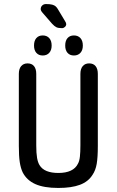

<svg xmlns="http://www.w3.org/2000/svg" viewBox="-20 -918 576 948"><path d="M463 -198V-553Q463 -578 452 -591.5Q441 -605 420 -605Q400 -605 388.5 -591.5Q377 -578 377 -553V-201Q377 -167 374.5 -144.5Q372 -122 365 -110Q354 -87 329.5 -75.5Q305 -64 268 -64Q234 -64 210.5 -73.5Q187 -83 175 -103Q167 -116 163 -138.5Q159 -161 159 -201V-553Q159 -578 148 -591.5Q137 -605 116 -605Q96 -605 84.5 -591.5Q73 -578 73 -553V-198Q73 -148 77.5 -118Q82 -88 92 -67Q112 -28 154.5 -9Q197 10 268 10Q333 10 374.5 -5.5Q416 -21 437 -55Q452 -77 457.5 -109Q463 -141 463 -198ZM191 -743Q171 -743 159.5 -730Q148 -717 148 -693Q148 -670 159.5 -657Q171 -644 191 -644Q211 -644 223 -657Q235 -670 235 -693Q235 -717 223 -730Q211 -743 191 -743ZM345 -743Q325 -743 313.5 -730Q302 -717 302 -693Q302 -670 313.5 -657Q325 -644 345 -644Q365 -644 377 -657Q389 -670 389 -693Q389 -717 377 -730Q365 -743 345 -743ZM191 -854 237 -801Q249 -788 258.5 -783.5Q268 -779 286 -779Q294 -779 300.5 -785Q307 -791 307 -799Q307 -805 301 -814L268 -869Q262 -880 255.5 -886Q249 -892 238 -895Q227 -898 207 -898Q196 -898 188.5 -891Q181 -884 181 -873Q181 -865 191 -854Z"/></svg>

Font: Beiruti Medium
Style: Regular
Weight: 500
Designer: Arlette Boutros
Foundry: Boutros
Version: Version 1.41